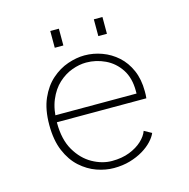

<svg xmlns="http://www.w3.org/2000/svg" viewBox="-100 -755 850 862"><g transform="rotate(-15 325.0 -324.0)"><path d="M325.5 11Q287 11 246.5 -3.2Q206 -17.5 171.5 -48.5Q137 -79.5 115.8 -129.5Q94.5 -179.5 94.5 -251Q94.5 -322.5 116.5 -372.5Q138.5 -422.5 173.5 -453.2Q208.5 -484 249.2 -498Q290 -512 327.5 -512Q369 -512 408.5 -497.5Q448 -483 479.5 -454.8Q511 -426.5 529.5 -384.2Q548 -342 548 -286.5Q548 -280 547.8 -270.2Q547.5 -260.5 546.5 -254H119V-286H509.5Q509.5 -290.5 509.5 -292.2Q509.5 -294 509.5 -298.5Q509.5 -358.5 483 -398.8Q456.5 -439 414.5 -459Q372.5 -479 326.5 -479Q294.5 -479 260.2 -466.5Q226 -454 196.5 -427Q167 -400 148.8 -356.5Q130.5 -313 130.5 -251Q130.5 -173.5 160.2 -122.8Q190 -72 235 -47Q280 -22 325.5 -22Q372 -22 407.5 -36Q443 -50 466 -71.5Q489 -93 497 -116L531.5 -97Q524 -79 506.2 -60Q488.5 -41 461.8 -25Q435 -9 400.8 1Q366.5 11 325.5 11ZM208 -657.5H248V-579.5H208ZM410.5 -657.5H450.5V-579.5H410.5Z"/></g></svg>

Font: Trispace Thin
Style: Regular
Weight: 100
Designer: Tyler Finck
Foundry: Etcetera Type Company
Version: Version 1.210